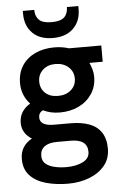

<svg xmlns="http://www.w3.org/2000/svg" viewBox="-62 -762 652 1037"><g transform="rotate(-5 264.0 -243.5)"><path d="M265 232Q200 232 146 217Q92 202 59.5 168Q27 134 27 78Q27 41 43.5 15Q60 -11 91 -28Q66 -43 52 -65.5Q38 -88 38 -117Q38 -181 98 -217Q76 -240 64.5 -269Q53 -298 53 -331Q53 -386 78.5 -425.5Q104 -465 149.5 -486.5Q195 -508 254 -508Q296 -508 333 -496H508V-408H436Q444 -390 449.5 -371Q455 -352 455 -331Q455 -278 428 -238Q401 -198 356 -176.5Q311 -155 254 -155Q228 -155 206 -160Q184 -165 163 -175Q140 -163 140 -138Q140 -92 217 -92H305Q364 -92 406.5 -76.5Q449 -61 472 -26.5Q495 8 495 62Q495 116 463.5 154Q432 192 379.5 212Q327 232 265 232ZM264 142Q316 142 352.5 124Q389 106 389 70Q389 2 299 2H223Q180 2 156.5 19.5Q133 37 133 70Q133 97 151 112.5Q169 128 199 135Q229 142 264 142ZM252 -245Q295 -245 322.5 -269Q350 -293 350 -331Q350 -369 322.5 -393.5Q295 -418 252 -418Q210 -418 183.5 -393.5Q157 -369 157 -331Q157 -293 182.5 -269Q208 -245 252 -245ZM252 -559Q181 -559 141.5 -598.5Q102 -638 102 -703V-719H164Q164 -684 184 -664.5Q204 -645 252 -645Q301 -645 321 -664.5Q341 -684 341 -719H403V-702Q403 -638 363 -598.5Q323 -559 252 -559Z"/></g></svg>

Font: Rethink Sans SemiBold
Style: Regular
Weight: 600
Designer: The Rethink Sans project authors (Hans Thiessen). DM Sans designed by Colophon Foundry.
Foundry: Rethink Communications LLC
Version: Version 1.001